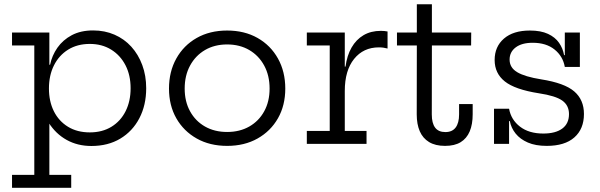

<svg xmlns="http://www.w3.org/2000/svg" viewBox="-20 -688 2867 918"><path d="M37.5 210V148H144V-470.5H37.5V-532.5H216V-342L214 -285V-253.5L216 -208.5V148H320.5V210ZM417 10Q351 10 298.8 -19Q246.5 -48 212.5 -101.8Q178.5 -155.5 167.5 -230.5L214 -265Q214 -203.5 237.5 -156.2Q261 -109 305 -82Q349 -55 409.5 -55Q469 -55 513 -82Q557 -109 580.8 -156.8Q604.5 -204.5 604.5 -266Q604.5 -328.5 580 -376Q555.5 -423.5 511.5 -450.8Q467.5 -478 409.5 -478Q350 -478 306 -450.8Q262 -423.5 238 -375.5Q214 -327.5 214 -265L202.5 -378.5H219.5Q228.5 -422.5 254.5 -459.8Q280.5 -497 323.2 -519.8Q366 -542.5 425 -542.5Q481 -542.5 527.5 -522.2Q574 -502 607.8 -464.8Q641.5 -427.5 660.2 -377Q679 -326.5 679 -266Q679 -185.5 646.5 -123Q614 -60.5 555.2 -25.2Q496.5 10 417 10Z M1066 9.5Q983 9.5 920.5 -25.8Q858 -61 823 -122.5Q788 -184 788 -264.5Q788 -345.5 823 -408.2Q858 -471 920.5 -506.5Q983 -542 1066 -542Q1149 -542 1211.5 -506.5Q1274 -471 1309 -408.2Q1344 -345.5 1344 -264.5Q1344 -184 1309 -122.5Q1274 -61 1211.5 -25.8Q1149 9.5 1066 9.5ZM1066 -57Q1126 -57 1171.8 -83Q1217.5 -109 1243.2 -155.8Q1269 -202.5 1269 -264.5Q1269 -327 1243.2 -374.5Q1217.5 -422 1171.8 -448.8Q1126 -475.5 1066 -475.5Q1006 -475.5 960.2 -448.8Q914.5 -422 888.8 -374.5Q863 -327 863 -264.5Q863 -202.5 888.8 -155.8Q914.5 -109 960.2 -83Q1006 -57 1066 -57Z M1628.5 -62H1732.5V0H1447V-62H1556.5V-470.5H1447V-532.5H1628.5ZM1833 -456Q1824 -458.5 1813.8 -460Q1803.5 -461.5 1791.5 -461.5Q1717.5 -461.5 1673 -406.2Q1628.5 -351 1628.5 -253L1611.5 -369.5H1632Q1639 -422.5 1661 -460.8Q1683 -499 1718.2 -519.8Q1753.5 -540.5 1801 -540.5Q1810 -540.5 1817.2 -539.8Q1824.5 -539 1833 -537.5Z M2044.5 -141Q2044.5 -99 2060.5 -77.8Q2076.5 -56.5 2109.5 -56.5Q2142 -56.5 2158.5 -78.2Q2175 -100 2175 -141V-190.5H2240V-141.5Q2240 -93.5 2225.8 -59.8Q2211.5 -26 2182.5 -8.2Q2153.5 9.5 2108 9.5Q2061.5 9.5 2031.5 -8.8Q2001.5 -27 1987 -60.5Q1972.5 -94 1972.5 -141L1973 -470.5H1878V-532.5H1973V-667.5H2045V-532.5H2233L2232.5 -470.5H2045Z M2594 9.5Q2540.5 9.5 2503.8 -6.5Q2467 -22.5 2445.5 -49.2Q2424 -76 2417.5 -109H2399.5L2414 -168Q2423.5 -115.5 2466.2 -82.5Q2509 -49.5 2577.5 -49.5Q2636 -49.5 2668.2 -73.2Q2700.5 -97 2700.5 -142.5Q2700.5 -184 2668.5 -207Q2636.5 -230 2556.5 -242Q2442 -260 2393.5 -298.8Q2345 -337.5 2345 -401Q2345 -465 2389.5 -503.5Q2434 -542 2513.5 -542Q2566 -542 2600.2 -526Q2634.5 -510 2653 -483.2Q2671.5 -456.5 2677 -424.5H2695L2680.5 -368Q2671.5 -419 2631.5 -451.2Q2591.5 -483.5 2527 -483.5Q2475 -483.5 2445.8 -461.5Q2416.5 -439.5 2416.5 -403Q2416.5 -364.5 2453 -342.8Q2489.5 -321 2568 -308.5Q2679 -291 2725.5 -251Q2772 -211 2772 -143Q2772 -71.5 2726.2 -31Q2680.5 9.5 2594 9.5ZM2342 0V-168H2414V0ZM2680.5 -368V-532.5H2752.5V-368Z"/></svg>

Font: Hepta Slab ExtraLight
Style: Regular
Weight: 400
Version: Version 1.102